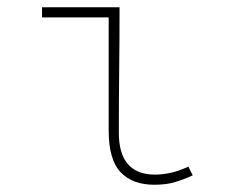

<svg xmlns="http://www.w3.org/2000/svg" viewBox="-20 -498 640 530"><path d="M406 12Q346 12 313 -22.5Q280 -57 280 -138V-450H96V-478H310Q310 -391 309 -305Q308 -219 308 -132Q308 -16 408 -16Q429 -16 451.5 -21Q474 -26 500 -38L512 -14Q486 -2 462 5Q438 12 406 12Z"/></svg>

Font: Source Code Pro ExtraLight
Style: Regular
Weight: 200
Monospace: yes
Designer: Paul D. Hunt, Teo Tuominen
Foundry: Adobe Systems Incorporated
Version: Version 2.030;PS 1.000;hotconv 16.6.51;makeotf.lib2.5.65220